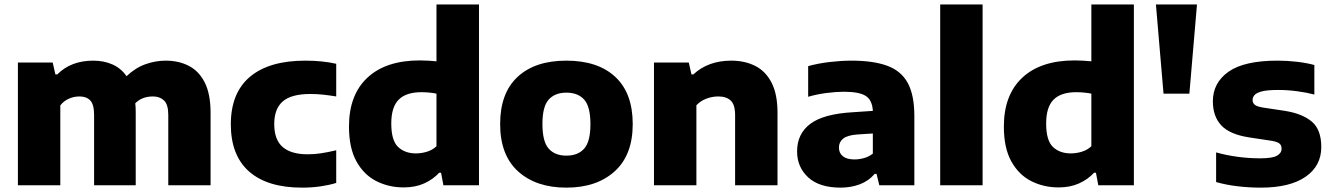

<svg xmlns="http://www.w3.org/2000/svg" viewBox="-20 -828 5950 858"><path d="M60 0V-548.5H215.5L227.5 -495.5H236Q297 -557 397 -557Q443.5 -557 482 -540.2Q520.5 -523.5 545.5 -487.5Q585 -525 630 -541Q675 -557 720.5 -557Q779 -557 824.2 -533.5Q869.5 -510 895.2 -458.8Q921 -407.5 921 -324V0H732V-313.5Q732 -361 713 -379Q694 -397 663.5 -397Q614.5 -397 584.5 -366.5Q586.5 -348.5 586.5 -328V0H400.5V-313.5Q400.5 -361 383.5 -379Q366.5 -397 335.5 -397Q310 -397 287.2 -386.8Q264.5 -376.5 249.5 -357V0Z M1330 10.5Q1175 10.5 1093.2 -61.5Q1011.5 -133.5 1011.5 -272.5Q1011.5 -413 1097.2 -485Q1183 -557 1344 -557Q1420.5 -557 1482.5 -543V-397Q1451.5 -402 1424 -405Q1396.5 -408 1367 -408Q1282 -408 1243.8 -375Q1205.5 -342 1205.5 -273.5Q1205.5 -203.5 1243.2 -171Q1281 -138.5 1355 -138.5Q1384 -138.5 1413.2 -142.8Q1442.5 -147 1482.5 -156.5V-10.5Q1451.5 -1 1412.5 4.8Q1373.5 10.5 1330 10.5Z M1784 9.5Q1717.5 9.5 1662 -18.5Q1606.5 -46.5 1573 -106.5Q1539.5 -166.5 1539.5 -262.5Q1539.5 -404 1622 -481Q1704.5 -558 1856 -558Q1876 -558 1895 -556.8Q1914 -555.5 1930.5 -554V-808H2120.5V0H1961.5L1951 -56H1942.5Q1915.5 -26.5 1875.8 -8.5Q1836 9.5 1784 9.5ZM1838.5 -142.5Q1863.5 -142.5 1888 -150Q1912.5 -157.5 1930.5 -174.5V-409.5Q1917 -412.5 1899.2 -414.2Q1881.5 -416 1863 -416Q1795 -416 1761.8 -382.8Q1728.5 -349.5 1728.5 -276Q1728.5 -200.5 1758.8 -171.5Q1789 -142.5 1838.5 -142.5Z M2511 10.5Q2375.5 10.5 2295.2 -62.2Q2215 -135 2215 -273.5Q2215 -412 2293 -484.5Q2371 -557 2511 -557Q2651.5 -557 2729.5 -484.5Q2807.5 -412 2807.5 -273.5Q2807.5 -135.5 2727 -62.5Q2646.5 10.5 2511 10.5ZM2511 -132.5Q2563 -132.5 2590.8 -164Q2618.5 -195.5 2618.5 -273Q2618.5 -352 2590.5 -383Q2562.5 -414 2511 -414Q2460 -414 2432 -383Q2404 -352 2404 -274Q2404 -195.5 2431.8 -164Q2459.5 -132.5 2511 -132.5Z M2902.5 0V-548.5H3058L3070 -495.5H3078.5Q3144.5 -557 3248 -557Q3308 -557 3354.8 -533.5Q3401.5 -510 3428 -458.5Q3454.5 -407 3454.5 -324V0H3265V-313Q3265 -360.5 3245.2 -378.8Q3225.5 -397 3190 -397Q3162.5 -397 3136.2 -387Q3110 -377 3092 -357.5V0Z M3736.5 10.5Q3641.5 10.5 3591.8 -35.2Q3542 -81 3542 -151.5Q3542 -230 3601 -274.5Q3660 -319 3791.5 -326.5L3880.5 -332.5Q3878 -380.5 3849 -399.2Q3820 -418 3750.5 -418Q3717 -418 3673.8 -412.5Q3630.5 -407 3591.5 -395.5V-532.5Q3636.5 -545 3688.5 -551Q3740.5 -557 3784.5 -557Q3883 -557 3945.2 -534Q4007.5 -511 4036.8 -456.8Q4066 -402.5 4066 -309V0H3909.5L3897 -51H3888.5Q3861.5 -19 3821.8 -4.2Q3782 10.5 3736.5 10.5ZM3729 -168.5Q3729 -144 3746.5 -129.8Q3764 -115.5 3798.5 -115.5Q3819 -115.5 3840.8 -121.5Q3862.5 -127.5 3880.5 -141.5V-231.5L3810.5 -227Q3766.5 -223.5 3747.8 -208.5Q3729 -193.5 3729 -168.5Z M4181.5 0V-808H4371V0Z M4710.5 9.5Q4644 9.5 4588.5 -18.5Q4533 -46.5 4499.5 -106.5Q4466 -166.5 4466 -262.5Q4466 -404 4548.5 -481Q4631 -558 4782.5 -558Q4802.5 -558 4821.5 -556.8Q4840.5 -555.5 4857 -554V-808H5047V0H4888L4877.5 -56H4869Q4842 -26.5 4802.2 -8.5Q4762.5 9.5 4710.5 9.5ZM4765 -142.5Q4790 -142.5 4814.5 -150Q4839 -157.5 4857 -174.5V-409.5Q4843.5 -412.5 4825.8 -414.2Q4808 -416 4789.5 -416Q4721.5 -416 4688.2 -382.8Q4655 -349.5 4655 -276Q4655 -200.5 4685.2 -171.5Q4715.5 -142.5 4765 -142.5Z M5179.5 -409.5 5145.5 -808H5329L5295 -409.5Z M5614 10.5Q5560.5 10.5 5509 4.2Q5457.5 -2 5414.5 -14.5V-147Q5458 -134.5 5509 -127.5Q5560 -120.5 5611 -120.5Q5665.5 -120.5 5686.2 -132Q5707 -143.5 5707 -163.5Q5707 -178.5 5698 -186.2Q5689 -194 5664.5 -198.5L5562 -214Q5475 -227.5 5437.5 -267.8Q5400 -308 5400 -375.5Q5400 -458 5470 -507.5Q5540 -557 5689 -557Q5733 -557 5777 -551.8Q5821 -546.5 5853.5 -537.5V-405.5Q5820 -414.5 5777.2 -420.2Q5734.5 -426 5692.5 -426Q5644.5 -426 5619.8 -419.8Q5595 -413.5 5586.2 -403.2Q5577.5 -393 5577.5 -381.5Q5577.5 -368.5 5586.5 -360.5Q5595.5 -352.5 5620 -348L5722.5 -332.5Q5800.5 -320 5842.5 -284.2Q5884.5 -248.5 5884.5 -171Q5884.5 -86.5 5814.2 -38Q5744 10.5 5614 10.5Z"/></svg>

Font: Encode Sans Semi Expanded ExtraBold
Style: Regular
Weight: 800
Width: 6
Designer: Multiple Designers
Foundry: Impallari Type
Version: Version 3.000; ttfautohint (v1.8.3) -l 8 -r 50 -G 200 -x 14 